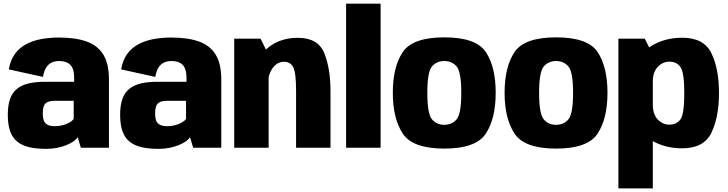

<svg xmlns="http://www.w3.org/2000/svg" viewBox="-20 -805 3964 1046"><path d="M232 6Q263 6 290.8 0.5Q318.5 -5 341.2 -14.2Q364 -23.5 380 -34.5Q396 -45.5 403 -58L420.5 0H573.5V-372Q573.5 -458.5 542.5 -508.2Q511.5 -558 451 -579.2Q390.5 -600.5 300.5 -600.5Q249.5 -600.5 204 -592Q158.5 -583.5 122 -564Q85.5 -544.5 61 -511Q36.5 -477.5 28 -427L214 -386Q220 -420.5 233 -439.2Q246 -458 263.5 -465.2Q281 -472.5 301 -472.5Q327 -472.5 345.5 -464.2Q364 -456 374 -436Q384 -416 384 -380V-359.5H225Q173 -359.5 134.8 -350.2Q96.5 -341 71.5 -320.2Q46.5 -299.5 34.5 -265Q22.5 -230.5 22.5 -179.5Q22.5 -124.5 35.8 -88.5Q49 -52.5 76 -31.8Q103 -11 141.8 -2.5Q180.5 6 232 6ZM278.5 -117.5Q263.5 -117.5 251.5 -120.5Q239.5 -123.5 230.8 -130.8Q222 -138 217.5 -151.5Q213 -165 213 -187Q213 -209.5 217.5 -223.2Q222 -237 230.5 -243.8Q239 -250.5 251.8 -253.2Q264.5 -256 280.5 -256H381.5V-157Q374 -146.5 358 -137.2Q342 -128 321.2 -122.8Q300.5 -117.5 278.5 -117.5Z M844 6Q875 6 902.8 0.5Q930.5 -5 953.2 -14.2Q976 -23.5 992 -34.5Q1008 -45.5 1015 -58L1032.5 0H1185.5V-372Q1185.5 -458.5 1154.5 -508.2Q1123.5 -558 1063 -579.2Q1002.5 -600.5 912.5 -600.5Q861.5 -600.5 816 -592Q770.5 -583.5 734 -564Q697.5 -544.5 673 -511Q648.5 -477.5 640 -427L826 -386Q832 -420.5 845 -439.2Q858 -458 875.5 -465.2Q893 -472.5 913 -472.5Q939 -472.5 957.5 -464.2Q976 -456 986 -436Q996 -416 996 -380V-359.5H837Q785 -359.5 746.8 -350.2Q708.5 -341 683.5 -320.2Q658.5 -299.5 646.5 -265Q634.5 -230.5 634.5 -179.5Q634.5 -124.5 647.8 -88.5Q661 -52.5 688 -31.8Q715 -11 753.8 -2.5Q792.5 6 844 6ZM890.5 -117.5Q875.5 -117.5 863.5 -120.5Q851.5 -123.5 842.8 -130.8Q834 -138 829.5 -151.5Q825 -165 825 -187Q825 -209.5 829.5 -223.2Q834 -237 842.5 -243.8Q851 -250.5 863.8 -253.2Q876.5 -256 892.5 -256H993.5V-157Q986 -146.5 970 -137.2Q954 -128 933.2 -122.8Q912.5 -117.5 890.5 -117.5Z M1256 0H1443.5V-505L1399.5 -594.5H1256ZM1593 0H1780.5V-309Q1780.5 -430.5 1747 -514.8Q1713.5 -599 1602 -599Q1488.5 -599 1417.8 -524.2Q1347 -449.5 1347 -364.5L1438.5 -333Q1438.5 -396 1464 -432.2Q1489.5 -468.5 1527 -468.5Q1562 -468.5 1577.5 -439Q1593 -409.5 1593 -309.5Z M1865.5 0H2053.5V-785H1865.5Z M2400.5 4.5Q2574 4.5 2627.2 -77.8Q2680.5 -160 2680.5 -299.5Q2680.5 -440 2627.2 -520.8Q2574 -601.5 2400.5 -601.5Q2227.5 -601.5 2173.8 -520.8Q2120 -440 2120 -299.5Q2120 -160 2173.8 -77.8Q2227.5 4.5 2400.5 4.5ZM2400.5 -125Q2358.5 -125 2333.2 -155Q2308 -185 2308 -299Q2308 -413 2333.2 -442.8Q2358.5 -472.5 2400.5 -472.5Q2442.5 -472.5 2467.8 -442.8Q2493 -413 2493 -299Q2493 -185 2467.8 -155Q2442.5 -125 2400.5 -125Z M3009.5 4.5Q3183 4.5 3236.2 -77.8Q3289.5 -160 3289.5 -299.5Q3289.5 -440 3236.2 -520.8Q3183 -601.5 3009.5 -601.5Q2836.5 -601.5 2782.8 -520.8Q2729 -440 2729 -299.5Q2729 -160 2782.8 -77.8Q2836.5 4.5 3009.5 4.5ZM3009.5 -125Q2967.5 -125 2942.2 -155Q2917 -185 2917 -299Q2917 -413 2942.2 -442.8Q2967.5 -472.5 3009.5 -472.5Q3051.5 -472.5 3076.8 -442.8Q3102 -413 3102 -299Q3102 -185 3076.8 -155Q3051.5 -125 3009.5 -125Z M3349 221.5H3536.5V-507.5L3492.5 -594.5H3349ZM3696.5 3Q3815 3 3856 -82.5Q3897 -168 3897 -298.5Q3897 -429.5 3856 -514.5Q3815 -599.5 3696.5 -599.5Q3600 -599.5 3525.8 -553Q3451.5 -506.5 3451.5 -436.5L3536.5 -362Q3536.5 -412 3563.2 -440.5Q3590 -469 3627 -469Q3667.5 -469 3687.8 -438.5Q3708 -408 3708 -298Q3708 -186 3687.8 -156Q3667.5 -126 3627 -126Q3590 -126 3563.2 -154.2Q3536.5 -182.5 3536.5 -235L3451.5 -158.5Q3451.5 -88 3525.8 -42.5Q3600 3 3696.5 3Z"/></svg>

Font: Anybody SemiCondensed ExtraBold
Style: Regular
Weight: 800
Width: 4
Version: Version 1.113;gftools[0.9.25]